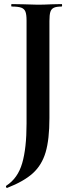

<svg xmlns="http://www.w3.org/2000/svg" viewBox="-20 -645 359 940"><path d="M15 275H14Q11 275 9.5 270.5Q8 266 11 264Q67 228 88.5 154.5Q110 81 110 -40V-544Q110 -574 104.5 -588Q99 -602 84 -607.5Q69 -613 37 -613Q35 -613 35 -619Q35 -625 37 -625L94 -624Q140 -622 165 -622Q193 -622 235 -624L282 -625Q284 -625 284 -619Q284 -613 282 -613Q256 -613 243.5 -607Q231 -601 226.5 -586.5Q222 -572 222 -542V-67Q222 37 203.5 100Q185 163 141 203Q97 243 15 275Z"/></svg>

Font: Cormorant SC
Style: Bold
Weight: 700
Designer: Christian Thalmann (Catharsis Fonts)
Foundry: Catharsis Fonts
Version: Version 4.000